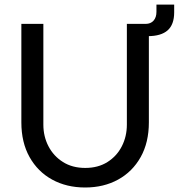

<svg xmlns="http://www.w3.org/2000/svg" viewBox="-20 -804 778 836"><path d="M350.7 12.4Q269.8 12.4 207.1 -22Q144.4 -56.4 108.7 -120.1Q73 -183.8 73 -271.2V-700H168.8V-261.4Q168.8 -210 191 -167.2Q213.2 -124.4 254.1 -98.6Q295 -72.8 351.1 -72.8Q407.2 -72.8 447.9 -98.5Q488.6 -124.2 510.5 -167.1Q532.4 -210 532.4 -261.4V-700H628.2V-271.2Q628.2 -183.8 592.5 -120.1Q556.8 -56.4 494.2 -22Q431.6 12.4 350.7 12.4ZM579.2 -646.6V-700H614Q636 -700 648.6 -714.1Q661.2 -728.2 661.2 -752.6V-784H738.4V-750.2Q738.4 -697 709.8 -671.8Q681.2 -646.6 623.4 -646.6Z"/></svg>

Font: MuseoModerno Thin
Style: Regular
Weight: 100
Designer: Pablo Cosgaya, Héctor Gatti, Marcela Romero, and the Authors of The MuseoModerno Project.
Foundry: Omnibus-Type Team
Version: Version 1.003